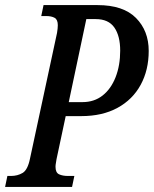

<svg xmlns="http://www.w3.org/2000/svg" viewBox="-53 -734 604 754"><path d="M-33 0 -24 -43H-10Q16 -43 36 -55Q56 -67 65 -112L171 -605Q174 -623 174 -635Q174 -657 161.5 -664Q149 -671 128 -671H109L118 -714H330Q431 -714 481 -663.5Q531 -613 531 -534Q531 -459 499.5 -401Q468 -343 408.5 -310.5Q349 -278 266 -278H205L169 -109Q168 -101 166.5 -93.5Q165 -86 165 -79Q165 -56 179 -49.5Q193 -43 214 -43H239L230 0ZM217 -333H271Q317 -333 350 -359Q383 -385 401 -431Q419 -477 419 -535Q419 -593 396 -626Q373 -659 323 -659H286Z"/></svg>

Font: Noto Serif ExtraCondensed Medium
Style: Italic
Weight: 500
Width: 2
Italic angle: -12°
Designer: Monotype Design Team
Foundry: Monotype Imaging Inc.
Version: Version 2.013; ttfautohint (v1.8.4.7-5d5b)